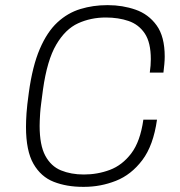

<svg xmlns="http://www.w3.org/2000/svg" viewBox="-20 -716 701 746"><path d="M302 10Q239 10 189 -9.5Q139 -29 110 -79.5Q81 -130 81 -223Q81 -246 83 -276Q85 -306 92 -356Q106 -459 134.5 -525.5Q163 -592 203 -629Q243 -666 292.5 -681Q342 -696 396 -696H400Q456 -696 506.5 -678.5Q557 -661 588.5 -617.5Q620 -574 620 -496Q620 -482 618.5 -466.5Q617 -451 615 -434H562Q564 -448 565 -461Q566 -474 566 -486Q566 -551 542.5 -586Q519 -621 479.5 -634.5Q440 -648 391 -648Q333 -648 283.5 -625.5Q234 -603 198.5 -542.5Q163 -482 147 -368Q143 -337 140 -314.5Q137 -292 136 -276Q135 -260 134.5 -248.5Q134 -237 134 -227Q134 -152 156 -111Q178 -70 217 -54Q256 -38 306 -38Q359 -38 407 -56Q455 -74 490 -120Q525 -166 537 -251H590Q576 -151 533 -94Q490 -37 430.5 -13.5Q371 10 307 10Z"/></svg>

Font: Chivo Medium Thin
Style: Italic
Weight: 250
Italic angle: -8.05°
Version: Version 2.002